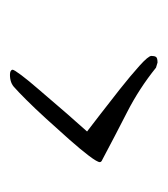

<svg xmlns="http://www.w3.org/2000/svg" viewBox="4 -404 329 376"><g transform="rotate(90 168.0 -215.5)"><path d="M126 -71Q117 -71 116 -76Q116 -79 126.5 -93Q137 -107 153.5 -126Q170 -145 187 -165Q204 -185 218 -200.5Q232 -216 237 -222Q228 -229 204.5 -247Q181 -265 154.5 -286Q128 -307 108.5 -324.5Q89 -342 89 -348Q89 -354 91 -357Q93 -360 102 -360L112 -357Q153 -324 199 -300.5Q245 -277 292 -252Q297 -250 297 -247Q297 -242 284.5 -225.5Q272 -209 252.5 -187Q233 -165 212.5 -142.5Q192 -120 175 -103Q158 -86 151 -80Q142 -71 126 -71Z"/></g></svg>

Font: Ephesis
Style: Regular
Weight: 400
Designer: Robert E. Leuschke
Foundry: Robert E. Leuschke
Version: Version 1.010; ttfautohint (v1.8.3)